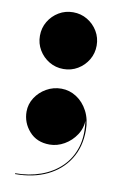

<svg xmlns="http://www.w3.org/2000/svg" viewBox="-82 -597 502 800"><g transform="rotate(10 169.0 -197.0)"><path d="M162 -310Q129 -310 101.8 -326.2Q74.5 -342.5 58.2 -369.8Q42 -397 42 -430Q42 -463 58.2 -490.2Q74.5 -517.5 101.8 -533.8Q129 -550 162 -550Q195 -550 222.2 -533.8Q249.5 -517.5 265.8 -490.2Q282 -463 282 -430Q282 -397 265.8 -369.8Q249.5 -342.5 222.2 -326.2Q195 -310 162 -310ZM40 156V152.5Q98.5 152.5 148.5 134.5Q198.5 116.5 234 81.8Q269.5 47 284.8 -3.5Q300 -54 289 -120H290.5Q290.5 -83 271.2 -53.8Q252 -24.5 222 -7.2Q192 10 160 10Q105.5 10 73.8 -26Q42 -62 42 -109Q42 -140.5 59.5 -167.8Q77 -195 106 -211.5Q135 -228 169 -228Q203.5 -228 233.2 -208.8Q263 -189.5 281 -155Q299 -120.5 299 -74Q299 -4 266.5 47.8Q234 99.5 175.8 127.8Q117.5 156 40 156Z"/></g></svg>

Font: Bodoni Moda 48pt Black
Style: Regular
Weight: 900
Designer: Owen Earl
Foundry: indestructible type
Version: Version 2.004